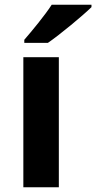

<svg xmlns="http://www.w3.org/2000/svg" viewBox="-20 -786 404 806"><path d="M364 -756V-766H197C168 -721 114 -656 82 -619V-606H181C232 -641 326 -719 364 -756ZM227 0V-546H78V0Z"/></svg>

Font: Noto Kufi Arabic
Style: Bold
Weight: 700
Designer: Monotype Design Team, David Williams, Khaled Hosny
Foundry: Google LLC
Version: Version 2.109